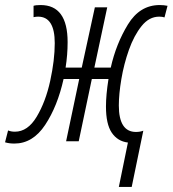

<svg xmlns="http://www.w3.org/2000/svg" viewBox="-75 -560 684 761"><path d="M447 181 493 -42Q480 -37 464 -37Q396 -37 396 -142Q396 -187 406 -246.5Q416 -306 436 -362.5Q456 -419 486 -456.5Q516 -494 556 -494Q569 -494 577 -491L589 -537Q574 -540 558 -540Q479 -540 432 -463Q385 -386 364 -292H299L350 -531H301L249 -292H185Q193 -343 193 -393Q193 -540 86 -540Q67 -540 58 -537V-492Q68 -494 76 -494Q142 -494 142 -389Q142 -322 124 -239.5Q106 -157 70.5 -97.5Q35 -38 -16 -38Q-31 -38 -43 -43L-55 4Q-39 9 -18 9Q55 9 104 -65Q153 -139 177 -247H239L187 0H237L289 -247H355Q345 -184 345 -138Q345 -68 368 -34Q391 0 432 5L396 181Z"/></svg>

Font: Noto Sans Display Condensed Light
Style: Italic
Weight: 300
Width: 3
Designer: Monotype Design team
Foundry: Monotype Imaging Inc.
Version: 1.000